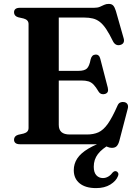

<svg xmlns="http://www.w3.org/2000/svg" viewBox="-20 -740 700 985"><path d="M223.5 -376.5H382Q413 -376.5 425.8 -388.5Q438.5 -400.5 445 -435.5Q448 -447.5 454.2 -453.5Q460.5 -459.5 470 -460Q489 -461 494.5 -438.5L533 -290Q536 -277 532.8 -269.2Q529.5 -261.5 519 -258Q509 -255 500.2 -258Q491.5 -261 485.5 -270.5Q472 -293.5 460.2 -305.8Q448.5 -318 434 -322.5Q419.5 -327 397 -327H223.5ZM52 -677Q52 -688 59.5 -694Q67 -700 82.5 -700H462.5Q480.5 -700 492.2 -705Q504 -710 514.2 -715Q524.5 -720 538 -720Q553 -720 560.8 -711.5Q568.5 -703 574.5 -683.5L614.5 -543Q618 -530.5 614 -522Q610 -513.5 599 -510Q586.5 -506 576.5 -510.5Q566.5 -515 560 -527.5Q541 -566.5 524.8 -590.8Q508.5 -615 492 -627.8Q475.5 -640.5 456.2 -645.2Q437 -650 411.5 -650H281.5V-99.5Q281.5 -74.5 295.5 -62.2Q309.5 -50 338 -50H426Q460 -50 485 -61.2Q510 -72.5 532.8 -104.2Q555.5 -136 583 -198.5Q588 -210 596.5 -214Q605 -218 616 -216.5Q628.5 -214.5 633.8 -205.5Q639 -196.5 635.5 -183L592.5 -18.5Q587.5 0.5 579 9.5Q570.5 18.5 554 18.5Q542.5 18.5 532.2 13.8Q522 9 510 4.5Q498 0 480.5 0H82.5Q67 0 59.5 -6.2Q52 -12.5 52 -23Q52 -42 73 -48.5L101.5 -55Q114 -58.5 120.2 -65.5Q126.5 -72.5 126.5 -83.5V-616.5Q126.5 -627.5 120.2 -634.5Q114 -641.5 101.5 -645L73 -651.5Q52 -658 52 -677ZM535.5 -21.5 546.5 -1Q503 23 482 50.8Q461 78.5 461 115.5Q461 144.5 474.2 159Q487.5 173.5 508 173.5Q522 173.5 534.8 166.2Q547.5 159 556 147Q561 141.5 565.8 139.2Q570.5 137 576 138.5Q582 140 585.8 146.8Q589.5 153.5 585 164Q575.5 188.5 546 206.8Q516.5 225 473 225Q418.5 225 388.5 200.5Q358.5 176 358.5 133Q358.5 100.5 376.2 73.2Q394 46 433.2 22.5Q472.5 -1 535.5 -21.5Z"/></svg>

Font: Fraunces SemiBold
Style: Regular
Weight: 600
Version: Version 1.000;[b76b70a41]